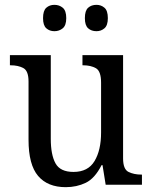

<svg xmlns="http://www.w3.org/2000/svg" viewBox="-20 -764 629 794"><path d="M252 10Q177 10 137.5 -36.5Q98 -83 98 -186V-427Q98 -471 76.5 -482.5Q55 -494 24 -494H21V-536H190V-190Q190 -124 209.5 -88.5Q229 -53 284 -53Q344 -53 371 -98Q398 -143 398 -216V-422Q398 -470 376.5 -482Q355 -494 324 -494H321V-536H489V-109Q489 -64 511.5 -53Q534 -42 564 -42H567V0H417L404 -81H400Q372 -26 334.5 -8Q297 10 252 10ZM379 -635Q358 -635 344.5 -647Q331 -659 331 -689Q331 -720 344.5 -732Q358 -744 379 -744Q398 -744 412 -732Q426 -720 426 -689Q426 -659 412 -647Q398 -635 379 -635ZM205 -635Q185 -635 171.5 -647Q158 -659 158 -689Q158 -720 171.5 -732Q185 -744 205 -744Q225 -744 239.5 -732Q254 -720 254 -689Q254 -659 239.5 -647Q225 -635 205 -635Z"/></svg>

Font: Noto Serif Tamil SemiCondensed
Style: Italic
Weight: 400
Width: 4
Italic angle: -12°
Designer: Indian Type Foundry, Tom Grace, and the Monotype Design Team
Foundry: Monotype Imaging Inc.
Version: Version 2.003; ttfautohint (v1.8.4.7-5d5b)